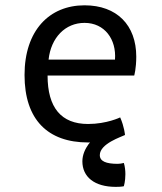

<svg xmlns="http://www.w3.org/2000/svg" viewBox="-20 -540 624 741"><path d="M297.9 82.5C297.9 142.6 344.2 181.2 426.8 181.2C450.2 181.2 458 178.7 458 178.7C458 178.7 463.9 159.7 463.9 132.3C463.9 118.7 462.4 103.5 458 88.9C449.7 90.8 442.4 92.3 434.6 92.3C389.2 92.3 365.2 82.5 365.2 58.6C365.2 14.2 449.7 -12.2 462.4 -19L359.9 -18.1C340.8 -10.7 297.9 33.2 297.9 82.5ZM74.7 -250.5C74.7 -78.1 164.6 9.8 319.8 9.8C401.9 9.8 462.4 -19 462.4 -19C462.4 -19 460 -50.3 443.8 -86.9C443.8 -86.9 392.1 -61.5 319.8 -61.5C216.3 -61.5 163.6 -124.5 163.6 -248.5H498C498 -248.5 505.9 -275.4 505.9 -321.3C505.9 -442.9 431.2 -519.5 306.2 -519.5C170.4 -519.5 74.7 -422.4 74.7 -250.5ZM167.5 -310.1C176.8 -395 231.9 -451.7 306.2 -451.7C383.8 -451.7 429.7 -388.2 423.8 -310.1Z"/></svg>

Font: Basic
Style: Regular
Weight: 400
Designer: Magnus Gaarde
Foundry: Magnus Gaarde
Version: Version 1.001